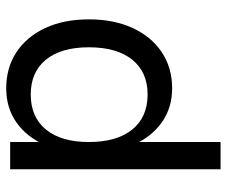

<svg xmlns="http://www.w3.org/2000/svg" viewBox="-75 -477 715 605"><g transform="rotate(-90 282.5 -174.5)"><path d="M51.6 -500V163H137.5V-500ZM102 -252Q102 -173.3 127.5 -114.2Q153 -55.1 199 -22.4Q245 10.4 306.7 10.4Q371.7 10.4 420.7 -22.4Q469.6 -55.1 496.8 -114.2Q524 -173.3 524 -252Q524 -330.7 496.8 -389.2Q469.6 -447.7 420.7 -480.1Q371.7 -512.4 306.7 -512.4Q245 -512.4 199 -480.1Q153 -447.7 127.5 -389.2Q102 -330.7 102 -252ZM436 -252Q436 -164.1 397.1 -115.5Q358.1 -66.9 287.2 -66.9Q215.9 -66.9 176.7 -115.5Q137.5 -164.1 137.5 -252Q137.5 -339.2 176.7 -387.1Q215.9 -435.1 287.2 -435.1Q358.1 -435.1 397.1 -387.1Q436 -339.2 436 -252Z"/></g></svg>

Font: Overused Grotesk Light
Style: Regular
Weight: 300
Designer: RandomMaerks
Version: Version 0.005